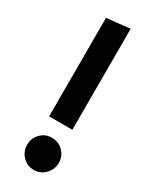

<svg xmlns="http://www.w3.org/2000/svg" viewBox="-200 -802 690 866"><g transform="rotate(30 144.5 -369.0)"><path d="M205 -228H84V-741L205 -754ZM227 -68Q227 -34 203 -9Q179 16 144 16Q109 16 85.5 -9Q62 -34 62 -68Q62 -102 85.5 -126.5Q109 -151 144 -151Q179 -151 203 -126.5Q227 -102 227 -68Z"/></g></svg>

Font: Fira Sans Condensed SemiBold
Style: Regular
Weight: 600
Width: 3
Designer: bBox Type GmbH & Carrois Corporate GbR & Edenspiekermann AG
Foundry: bBox Type GmbH & Carrois Corporate GbR & Edenspiekermann AG
Version: Version 4.301